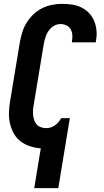

<svg xmlns="http://www.w3.org/2000/svg" viewBox="-20 -763 540 998"><path d="M158 215 192 8Q164 6 137 -2.5Q110 -11 88 -27.5Q66 -44 52.5 -68Q39 -92 32.5 -119Q26 -146 26.5 -175Q27 -204 32 -234L84 -548Q89 -574 97 -599Q105 -624 120 -647.5Q135 -671 155.5 -690Q176 -709 200.5 -721Q225 -733 251.5 -738Q278 -743 303 -743Q330 -743 355.5 -739Q381 -735 403.5 -724Q426 -713 443 -695Q460 -677 469.5 -654Q479 -631 481.5 -605Q484 -579 479 -553L478 -543H354V-548Q357 -564 356 -580.5Q355 -597 347.5 -610.5Q340 -624 325.5 -631Q311 -638 294 -638Q282 -638 270 -633.5Q258 -629 248.5 -620.5Q239 -612 231.5 -601Q224 -590 219.5 -578.5Q215 -567 212 -555Q209 -543 207 -531L155 -217Q152 -203 151.5 -189Q151 -175 152.5 -162Q154 -149 158.5 -136.5Q163 -124 171.5 -115Q180 -106 193 -101.5Q206 -97 220 -97Q232 -97 243.5 -100.5Q255 -104 265 -111Q275 -118 283.5 -128Q292 -138 298 -149H343L283 215Z"/></svg>

Font: Iosevka Extrabold
Style: Italic
Weight: 800
Italic angle: -9°
Monospace: yes
Designer: Belleve Invis
Foundry: Belleve Invis
Version: Version 32.5.0; ttfautohint (v1.8.4)